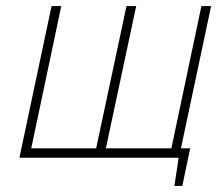

<svg xmlns="http://www.w3.org/2000/svg" viewBox="-20 -520 716 633"><path d="M564 -31 557 0H569L555 93H581L607 -31ZM644 -500 545 -31H329L429 -500H397L297 -31H83L182 -500H150L44 0H570L676 -500Z"/></svg>

Font: Advent Pro ExtraLight
Style: Italic
Weight: 250
Italic angle: -12°
Version: Version 3.000